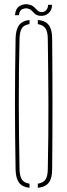

<svg xmlns="http://www.w3.org/2000/svg" viewBox="-20 -900 324 924"><path d="M122 4Q86.5 -0.5 71.2 -21.5Q56 -42.5 55 -85Q53.5 -169.5 52.8 -246.8Q52 -324 52 -399.5Q52 -475 52.8 -552.2Q53.5 -629.5 55 -714Q56 -757 71.2 -778.2Q86.5 -799.5 122 -804V-784Q96 -780.5 85.5 -764.5Q75 -748.5 74 -714Q72 -631.5 71.2 -555Q70.5 -478.5 70.5 -403Q70.5 -327.5 71.5 -249.2Q72.5 -171 74 -85Q75 -51.5 85.5 -35.8Q96 -20 122 -16ZM162 4V-16Q188 -20 198.8 -35.8Q209.5 -51.5 210 -85Q212 -171 212.5 -249.2Q213 -327.5 213 -403Q213 -478.5 212 -555Q211 -631.5 210 -714Q209.5 -748.5 198.5 -764Q187.5 -779.5 162 -784V-804Q199 -800.5 215 -779Q231 -757.5 231 -714Q232 -629.5 232.2 -552.2Q232.5 -475 232.5 -399.5Q232.5 -324 232.2 -246.8Q232 -169.5 231 -85Q231 -42.5 215 -21.2Q199 0 162 4ZM211 -877H230Q231.5 -852.5 214 -836.8Q196.5 -821 171.5 -824Q156 -826 148.2 -833.2Q140.5 -840.5 133.5 -848Q126.5 -855.5 114 -859Q103 -862 88.2 -856.2Q73.5 -850.5 71 -827H52Q55 -861 76.8 -872.2Q98.5 -883.5 120 -878Q131.5 -875.5 139 -870Q146.5 -864.5 151.8 -858.5Q157 -852.5 162.5 -847.8Q168 -843 176 -842Q192.5 -840 202.2 -851Q212 -862 211 -877Z"/></svg>

Font: Big Shoulders Stencil Display SC Thin
Style: Regular
Weight: 100
Designer: Patric King
Foundry: XO Type Co
Version: Version 2.001